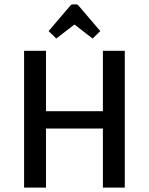

<svg xmlns="http://www.w3.org/2000/svg" viewBox="-20 -857 680 877"><path d="M190 0H90V-625H190ZM450 -625H550V0H450ZM466 -270H174V-349H466ZM237 -681 202 -715 301 -831Q306 -837 311 -837H329Q335 -837 339 -831L438 -715L403 -681L320 -745Z"/></svg>

Font: Changa
Style: Regular
Weight: 400
Designer: Eduardo Rodriguez Tunni
Foundry: Eduardo Rodriguez Tunni
Version: Version 3.003